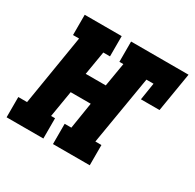

<svg xmlns="http://www.w3.org/2000/svg" viewBox="-165 -663 809 796"><g transform="rotate(30 239.5 -265.0)"><path d="M-43 0V-97H-1L54 -433H25V-530H202V-433H170L151 -320H247L266 -433H247V-530H522L491 -343H402L415 -425H381L326 -97H355V0H179V-97H211L231 -223H135L114 -97H133V0Z"/></g></svg>

Font: Iosevka Slab Extrabold Oblique
Style: Regular
Weight: 800
Italic angle: -9°
Monospace: yes
Designer: Belleve Invis
Foundry: Belleve Invis
Version: Version 11.1.1; ttfautohint (v1.8.3)